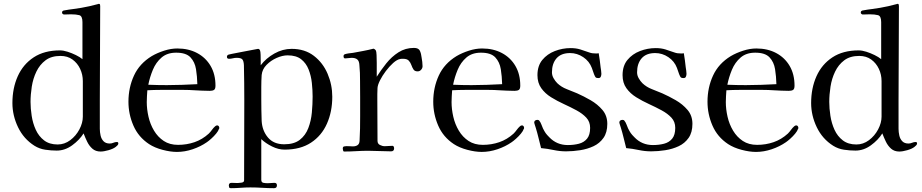

<svg xmlns="http://www.w3.org/2000/svg" viewBox="-20 -792 4831 1006"><path d="M414 -367Q414 -401 400 -431Q386 -461 360 -480Q334 -499 297 -499Q249 -499 218.5 -476Q188 -453 170.5 -416.5Q153 -380 146.5 -338Q140 -296 140 -258Q140 -224 146 -185Q152 -146 167.5 -112Q183 -78 211 -56.5Q239 -35 282 -35Q318 -35 348 -57.5Q378 -80 396 -114Q414 -148 414 -181ZM600 -40Q600 -35 595 -30Q590 -25 586 -22Q573 -12 548.5 -5Q524 2 507 2Q481 2 464 -13Q447 -28 436.5 -50Q426 -72 418 -93Q396 -58 358 -30.5Q320 -3 277 -3Q248 -3 217.5 -7.5Q187 -12 161 -28Q104 -64 74.5 -125.5Q45 -187 45 -252Q45 -330 73 -392.5Q101 -455 156.5 -491.5Q212 -528 294 -528Q312 -528 334 -521Q356 -514 377.5 -503.5Q399 -493 412 -482V-676Q412 -708 395.5 -712.5Q379 -717 352 -717Q343 -717 334 -716.5Q325 -716 316 -716Q312 -716 308.5 -719Q305 -722 305 -726Q305 -733 310 -735Q312 -737 314.5 -737Q317 -737 320 -738Q341 -742 362.5 -744.5Q384 -747 406 -751Q428 -755 449 -759.5Q470 -764 491 -770Q492 -770 494.5 -771Q497 -772 498 -772Q503 -772 504 -768Q505 -764 505 -760Q505 -636 504 -513Q503 -390 503 -266V-117Q503 -100 507 -82Q511 -64 522.5 -52Q534 -40 555 -40Q565 -40 574 -44Q583 -48 593 -48Q600 -48 600 -40Z M1014 -351Q1013 -392 1007 -429.5Q1001 -467 978 -491.5Q955 -516 903 -516Q856 -516 826.5 -490.5Q797 -465 781 -426.5Q765 -388 757 -348Q782 -347 806 -346.5Q830 -346 854 -346Q894 -346 934 -347.5Q974 -349 1014 -351ZM1129 -122Q1129 -117 1127 -116Q1124 -106 1112.5 -92Q1101 -78 1087 -65.5Q1073 -53 1064 -47Q1031 -24 989.5 -10Q948 4 907 4Q873 4 831.5 -7Q790 -18 761 -37Q705 -74 679 -134Q653 -194 653 -259Q653 -333 682 -396Q711 -459 775 -498Q804 -515 840 -526.5Q876 -538 909 -538Q968 -538 1013 -514Q1058 -490 1083.5 -446.5Q1109 -403 1109 -343Q1109 -326 1101.5 -321Q1094 -316 1079 -316Q1059 -316 1039 -317Q1019 -318 999 -319Q971 -321 943.5 -321Q916 -321 888 -321Q854 -321 820 -321Q786 -321 752 -319Q751 -303 750 -288Q749 -273 749 -257Q749 -220 758 -180.5Q767 -141 787 -107.5Q807 -74 838 -53.5Q869 -33 913 -33Q958 -33 999 -47Q1040 -61 1074 -92Q1083 -101 1090.5 -111.5Q1098 -122 1107 -130Q1112 -135 1118 -135Q1123 -135 1126 -131Q1129 -127 1129 -122Z M1618 -286Q1618 -320 1614 -357.5Q1610 -395 1597 -428Q1584 -461 1558 -481.5Q1532 -502 1487 -502Q1460 -502 1429.5 -488.5Q1399 -475 1376.5 -452Q1354 -429 1351 -399Q1349 -368 1349 -336Q1349 -304 1349 -272Q1349 -244 1349.5 -215.5Q1350 -187 1351 -158Q1354 -107 1384 -71.5Q1414 -36 1469 -36Q1521 -36 1551 -59.5Q1581 -83 1595.5 -121Q1610 -159 1614 -202.5Q1618 -246 1618 -286ZM1721 -285Q1721 -207 1693 -144Q1665 -81 1609.5 -44.5Q1554 -8 1471 -8Q1439 -8 1405.5 -24.5Q1372 -41 1349 -63V150Q1349 164 1360.5 166Q1372 168 1382 168Q1391 168 1400 167Q1409 166 1418 166Q1431 166 1431 179Q1431 194 1416 194Q1385 194 1354 192Q1323 190 1292 190Q1266 190 1240.5 192Q1215 194 1189 194Q1182 194 1180.5 189Q1179 184 1179 180Q1179 166 1193 166Q1201 166 1209 166.5Q1217 167 1225 167Q1232 167 1245.5 165Q1259 163 1259 153Q1259 49 1259.5 -56Q1260 -161 1260 -265Q1260 -312 1259.5 -358Q1259 -404 1258 -450Q1257 -472 1250 -480.5Q1243 -489 1220 -489Q1210 -489 1200 -486.5Q1190 -484 1180 -484Q1169 -484 1169 -494Q1169 -503 1178 -506Q1180 -507 1196 -510Q1212 -513 1234.5 -517.5Q1257 -522 1279 -526Q1301 -530 1316 -533Q1331 -536 1332 -536Q1340 -536 1343 -526Q1345 -520 1345.5 -504.5Q1346 -489 1346 -473.5Q1346 -458 1346 -450Q1374 -487 1417.5 -511.5Q1461 -536 1508 -536Q1577 -536 1624.5 -499.5Q1672 -463 1696.5 -405.5Q1721 -348 1721 -285Z M2194 -445Q2194 -435 2186.5 -426.5Q2179 -418 2168 -418Q2153 -418 2146.5 -428Q2140 -438 2135.5 -451Q2131 -464 2122 -474Q2113 -484 2092 -484Q2088 -484 2084.5 -484Q2081 -484 2077 -483Q2060 -480 2040 -462Q2020 -444 2001.5 -419.5Q1983 -395 1971 -371Q1959 -347 1958 -331Q1957 -315 1957 -299.5Q1957 -284 1957 -269Q1957 -215 1957.5 -161Q1958 -107 1958 -54Q1958 -39 1970.5 -32.5Q1983 -26 1996 -26Q2006 -26 2016 -27Q2026 -28 2036 -28Q2041 -28 2043 -23.5Q2045 -19 2045 -15Q2045 1 2029 1Q1999 1 1969 -0.5Q1939 -2 1909 -2Q1878 -2 1846.5 0Q1815 2 1783 2Q1779 2 1777.5 -4Q1776 -10 1776 -14Q1776 -24 1784 -25Q1795 -27 1807 -26Q1819 -25 1829 -25Q1844 -25 1853.5 -31.5Q1863 -38 1864 -54Q1866 -86 1866.5 -119Q1867 -152 1867 -185V-282Q1866 -325 1866.5 -367.5Q1867 -410 1863 -452Q1862 -472 1852 -480.5Q1842 -489 1822 -489Q1814 -489 1805.5 -487.5Q1797 -486 1788 -486Q1780 -486 1780 -498Q1780 -505 1787 -508Q1797 -511 1808 -512.5Q1819 -514 1829 -515Q1856 -520 1883 -525Q1910 -530 1937 -537Q1946 -534 1950 -526Q1952 -522 1953 -504Q1954 -486 1954 -462.5Q1954 -439 1954 -418.5Q1954 -398 1954 -390Q1976 -425 2004 -460Q2032 -495 2068 -518Q2104 -541 2149 -541Q2173 -541 2180 -526Q2187 -511 2189 -491Q2191 -480 2192.5 -468Q2194 -456 2194 -445Z M2611 -351Q2610 -392 2604 -429.5Q2598 -467 2575 -491.5Q2552 -516 2500 -516Q2453 -516 2423.5 -490.5Q2394 -465 2378 -426.5Q2362 -388 2354 -348Q2379 -347 2403 -346.5Q2427 -346 2451 -346Q2491 -346 2531 -347.5Q2571 -349 2611 -351ZM2726 -122Q2726 -117 2724 -116Q2721 -106 2709.5 -92Q2698 -78 2684 -65.5Q2670 -53 2661 -47Q2628 -24 2586.5 -10Q2545 4 2504 4Q2470 4 2428.5 -7Q2387 -18 2358 -37Q2302 -74 2276 -134Q2250 -194 2250 -259Q2250 -333 2279 -396Q2308 -459 2372 -498Q2401 -515 2437 -526.5Q2473 -538 2506 -538Q2565 -538 2610 -514Q2655 -490 2680.5 -446.5Q2706 -403 2706 -343Q2706 -326 2698.5 -321Q2691 -316 2676 -316Q2656 -316 2636 -317Q2616 -318 2596 -319Q2568 -321 2540.5 -321Q2513 -321 2485 -321Q2451 -321 2417 -321Q2383 -321 2349 -319Q2348 -303 2347 -288Q2346 -273 2346 -257Q2346 -220 2355 -180.5Q2364 -141 2384 -107.5Q2404 -74 2435 -53.5Q2466 -33 2510 -33Q2555 -33 2596 -47Q2637 -61 2671 -92Q2680 -101 2687.5 -111.5Q2695 -122 2704 -130Q2709 -135 2715 -135Q2720 -135 2723 -131Q2726 -127 2726 -122Z M3162 -143Q3162 -98 3142 -69.5Q3122 -41 3090 -26Q3058 -11 3020 -5Q2982 1 2946 1Q2913 1 2880.5 -6Q2848 -13 2815 -16Q2808 -43 2801.5 -70Q2795 -97 2787 -123Q2786 -126 2782.5 -137Q2779 -148 2779 -149Q2779 -157 2784 -160.5Q2789 -164 2796 -164Q2803 -164 2806 -159Q2812 -152 2816.5 -140Q2821 -128 2825 -119Q2833 -103 2839 -94.5Q2845 -86 2858 -73Q2897 -32 2955 -32Q2987 -32 3013.5 -39Q3040 -46 3056 -65.5Q3072 -85 3072 -122Q3072 -154 3052 -175.5Q3032 -197 3000.5 -214Q2969 -231 2934 -247Q2899 -263 2867.5 -282.5Q2836 -302 2816 -330Q2796 -358 2796 -398Q2796 -447 2821.5 -478Q2847 -509 2887 -524.5Q2927 -540 2970 -540Q2998 -540 3020.5 -533Q3043 -526 3068 -517Q3076 -514 3084 -513Q3092 -512 3100 -512Q3105 -512 3109 -512Q3113 -512 3117 -513Q3120 -495 3122.5 -476.5Q3125 -458 3127 -439Q3128 -432 3129.5 -422.5Q3131 -413 3131 -405Q3131 -398 3128 -390.5Q3125 -383 3116 -383Q3109 -383 3104.5 -384.5Q3100 -386 3097 -393Q3092 -403 3088.5 -414.5Q3085 -426 3081 -436Q3068 -471 3036 -492.5Q3004 -514 2967 -514Q2920 -514 2896 -486.5Q2872 -459 2872 -413Q2872 -397 2880.5 -382Q2889 -367 2900 -356Q2921 -336 2949.5 -325Q2978 -314 3004 -303Q3038 -288 3074.5 -267Q3111 -246 3136.5 -216Q3162 -186 3162 -143Z M3608 -143Q3608 -98 3588 -69.5Q3568 -41 3536 -26Q3504 -11 3466 -5Q3428 1 3392 1Q3359 1 3326.5 -6Q3294 -13 3261 -16Q3254 -43 3247.5 -70Q3241 -97 3233 -123Q3232 -126 3228.5 -137Q3225 -148 3225 -149Q3225 -157 3230 -160.5Q3235 -164 3242 -164Q3249 -164 3252 -159Q3258 -152 3262.5 -140Q3267 -128 3271 -119Q3279 -103 3285 -94.5Q3291 -86 3304 -73Q3343 -32 3401 -32Q3433 -32 3459.5 -39Q3486 -46 3502 -65.5Q3518 -85 3518 -122Q3518 -154 3498 -175.5Q3478 -197 3446.5 -214Q3415 -231 3380 -247Q3345 -263 3313.5 -282.5Q3282 -302 3262 -330Q3242 -358 3242 -398Q3242 -447 3267.5 -478Q3293 -509 3333 -524.5Q3373 -540 3416 -540Q3444 -540 3466.5 -533Q3489 -526 3514 -517Q3522 -514 3530 -513Q3538 -512 3546 -512Q3551 -512 3555 -512Q3559 -512 3563 -513Q3566 -495 3568.5 -476.5Q3571 -458 3573 -439Q3574 -432 3575.5 -422.5Q3577 -413 3577 -405Q3577 -398 3574 -390.5Q3571 -383 3562 -383Q3555 -383 3550.5 -384.5Q3546 -386 3543 -393Q3538 -403 3534.5 -414.5Q3531 -426 3527 -436Q3514 -471 3482 -492.5Q3450 -514 3413 -514Q3366 -514 3342 -486.5Q3318 -459 3318 -413Q3318 -397 3326.5 -382Q3335 -367 3346 -356Q3367 -336 3395.5 -325Q3424 -314 3450 -303Q3484 -288 3520.5 -267Q3557 -246 3582.5 -216Q3608 -186 3608 -143Z M4048 -351Q4047 -392 4041 -429.5Q4035 -467 4012 -491.5Q3989 -516 3937 -516Q3890 -516 3860.5 -490.5Q3831 -465 3815 -426.5Q3799 -388 3791 -348Q3816 -347 3840 -346.5Q3864 -346 3888 -346Q3928 -346 3968 -347.5Q4008 -349 4048 -351ZM4163 -122Q4163 -117 4161 -116Q4158 -106 4146.5 -92Q4135 -78 4121 -65.5Q4107 -53 4098 -47Q4065 -24 4023.5 -10Q3982 4 3941 4Q3907 4 3865.5 -7Q3824 -18 3795 -37Q3739 -74 3713 -134Q3687 -194 3687 -259Q3687 -333 3716 -396Q3745 -459 3809 -498Q3838 -515 3874 -526.5Q3910 -538 3943 -538Q4002 -538 4047 -514Q4092 -490 4117.5 -446.5Q4143 -403 4143 -343Q4143 -326 4135.5 -321Q4128 -316 4113 -316Q4093 -316 4073 -317Q4053 -318 4033 -319Q4005 -321 3977.5 -321Q3950 -321 3922 -321Q3888 -321 3854 -321Q3820 -321 3786 -319Q3785 -303 3784 -288Q3783 -273 3783 -257Q3783 -220 3792 -180.5Q3801 -141 3821 -107.5Q3841 -74 3872 -53.5Q3903 -33 3947 -33Q3992 -33 4033 -47Q4074 -61 4108 -92Q4117 -101 4124.5 -111.5Q4132 -122 4141 -130Q4146 -135 4152 -135Q4157 -135 4160 -131Q4163 -127 4163 -122Z M4599 -367Q4599 -401 4585 -431Q4571 -461 4545 -480Q4519 -499 4482 -499Q4434 -499 4403.5 -476Q4373 -453 4355.5 -416.5Q4338 -380 4331.5 -338Q4325 -296 4325 -258Q4325 -224 4331 -185Q4337 -146 4352.5 -112Q4368 -78 4396 -56.5Q4424 -35 4467 -35Q4503 -35 4533 -57.5Q4563 -80 4581 -114Q4599 -148 4599 -181ZM4785 -40Q4785 -35 4780 -30Q4775 -25 4771 -22Q4758 -12 4733.5 -5Q4709 2 4692 2Q4666 2 4649 -13Q4632 -28 4621.5 -50Q4611 -72 4603 -93Q4581 -58 4543 -30.5Q4505 -3 4462 -3Q4433 -3 4402.5 -7.5Q4372 -12 4346 -28Q4289 -64 4259.5 -125.5Q4230 -187 4230 -252Q4230 -330 4258 -392.5Q4286 -455 4341.5 -491.5Q4397 -528 4479 -528Q4497 -528 4519 -521Q4541 -514 4562.5 -503.5Q4584 -493 4597 -482V-676Q4597 -708 4580.5 -712.5Q4564 -717 4537 -717Q4528 -717 4519 -716.5Q4510 -716 4501 -716Q4497 -716 4493.5 -719Q4490 -722 4490 -726Q4490 -733 4495 -735Q4497 -737 4499.5 -737Q4502 -737 4505 -738Q4526 -742 4547.5 -744.5Q4569 -747 4591 -751Q4613 -755 4634 -759.5Q4655 -764 4676 -770Q4677 -770 4679.5 -771Q4682 -772 4683 -772Q4688 -772 4689 -768Q4690 -764 4690 -760Q4690 -636 4689 -513Q4688 -390 4688 -266V-117Q4688 -100 4692 -82Q4696 -64 4707.5 -52Q4719 -40 4740 -40Q4750 -40 4759 -44Q4768 -48 4778 -48Q4785 -48 4785 -40Z"/></svg>

Font: Kaisei Tokumin
Style: Regular
Weight: 400
Designer: Font-Kai, 金井和夫
Foundry: KAZUO KANAI
Version: Version 5.003